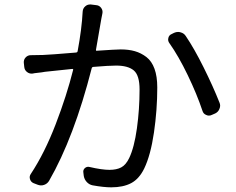

<svg xmlns="http://www.w3.org/2000/svg" viewBox="-20 -803 1040 847"><path d="M344.7 -752Q345.7 -766.6 356.4 -775.4Q365.2 -783.2 377 -783.2Q378.9 -783.2 380.9 -783.2L404.3 -780.3Q418 -779.3 426.3 -768.1Q434.6 -756.8 431.6 -743.2Q428.7 -726.6 426.8 -718.8Q407.2 -605.5 403.3 -583Q402.3 -579.1 406.2 -579.1Q493.2 -585 512.7 -585Q547.9 -585 575.2 -577.1Q602.5 -569.3 626 -551.3Q649.4 -533.2 661.6 -499.5Q673.8 -465.8 673.8 -417Q673.8 -318.4 659.2 -218.3Q644.5 -118.2 616.2 -59.6Q593.8 -13.7 558.6 4.9Q523.4 23.4 470.7 23.4Q437.5 23.4 388.7 14.6Q374 11.7 363.3 0.5Q352.5 -10.7 349.6 -26.4L347.7 -42Q345.7 -53.7 354.5 -61.5Q363.3 -69.3 375 -66.4Q429.7 -53.7 462.9 -53.7Q494.1 -53.7 514.6 -64.5Q535.2 -75.2 549.8 -105.5Q572.3 -152.3 584 -236.8Q595.7 -321.3 595.7 -408.2Q595.7 -470.7 570.3 -492.2Q544.9 -513.7 492.2 -513.7Q461.9 -513.7 390.6 -507.8Q385.7 -506.8 384.8 -502.9Q306.6 -196.3 196.3 -4.9Q188.5 7.8 174.3 12.7Q160.2 17.6 145.5 11.7L127.9 4.9Q116.2 0 112.3 -12.7Q108.4 -25.4 116.2 -36.1Q176.8 -127.9 225.6 -254.9Q274.4 -381.8 302.7 -495.1Q303.7 -496.1 302.2 -497.6Q300.8 -499 299.8 -499Q220.7 -491.2 178.7 -486.3Q174.8 -485.4 164.1 -483.9Q153.3 -482.4 143.1 -481.4Q132.8 -480.5 124 -478.5Q110.4 -476.6 99.1 -485.4Q87.9 -494.1 86.9 -508.8L85 -526.4Q84 -540 93.3 -549.8Q102.5 -559.6 116.2 -559.6Q117.2 -559.6 118.2 -559.6Q133.8 -559.6 169.9 -560.5Q200.2 -561.5 316.4 -571.3Q321.3 -572.3 322.3 -576.2Q340.8 -675.8 344.7 -752ZM727.5 -612.3Q721.7 -620.1 721.7 -628.9Q721.7 -631.8 722.7 -635.7Q725.6 -648.4 738.3 -653.3L748 -658.2Q756.8 -662.1 765.6 -662.1Q771.5 -662.1 777.3 -660.2Q792 -656.2 799.8 -643.6Q836.9 -588.9 878.4 -505.4Q919.9 -421.9 948.2 -350.6Q951.2 -343.8 951.2 -336.9Q951.2 -330.1 948.2 -323.2Q943.4 -309.6 929.7 -302.7L914.1 -295.9Q908.2 -293 901.4 -293Q895.5 -293 889.6 -295.9Q877 -300.8 873 -314.5Q848.6 -387.7 808.1 -471.7Q767.6 -555.7 727.5 -612.3Z"/></svg>

Font: Gen Jyuu GothicL Regular
Style: Regular
Weight: 400
Designer: [Source Han Sans]
Ryoko NISHIZUKA  (kana & ideographs); Paul D. Hunt (Latin, Greek & Cyrillic); Wenlong ZHANG  (bopomofo
Version: Version 1.002.20150607